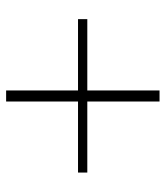

<svg xmlns="http://www.w3.org/2000/svg" viewBox="23 -669 541 627"><g transform="rotate(90 293.5 -355.5)"><path d="M543.5 -370.1V-339.8H311.5V-105H275.4V-339.8H42.5V-370.1H275.4V-606H311.5V-370.1Z"/></g></svg>

Font: TypoPRO Playfair Display
Style: Regular
Weight: 400
Designer: Claus Eggers Sørensen
Foundry: Claus Eggers Sørensen
Version: Version 1.004;PS 001.004;hotconv 1.0.70;makeotf.lib2.5.58329